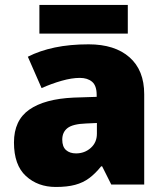

<svg xmlns="http://www.w3.org/2000/svg" viewBox="-20 -741 663 771"><path d="M335.9 -563Q440.9 -563 500 -511Q559.1 -459 559.1 -362.8V0H426.8L390.1 -73.2H386.2Q362.8 -43.9 338.1 -25.6Q313.5 -7.3 281.7 1.2Q250 9.8 204.1 9.8Q131.8 9.8 84 -34.2Q36.1 -78.1 36.1 -168.9Q36.1 -257.8 97.7 -300.8Q159.2 -343.8 275.9 -349.1L368.2 -352.1V-359.9Q368.2 -397 349.9 -412.6Q331.5 -428.2 300.8 -428.2Q268.1 -428.2 227.8 -416.7Q187.5 -405.3 147 -387.2L91.8 -513.2Q139.6 -537.6 200.2 -550.3Q260.7 -563 335.9 -563ZM369.1 -247.1 325.2 -245.1Q272.5 -243.2 251.2 -226.8Q230 -210.4 230 -180.2Q230 -151.9 245.1 -138.4Q260.3 -125 285.2 -125Q319.8 -125 344.5 -147Q369.1 -168.9 369.1 -204.1ZM493.2 -721.2V-606H138.2V-721.2Z"/></svg>

Font: Open Sans ExtraBold
Style: Regular
Weight: 800
Designer: Monotype Design Team
Foundry: Monotype Imaging Inc.
Version: Version 3.003; ttfautohint (v1.8.4)